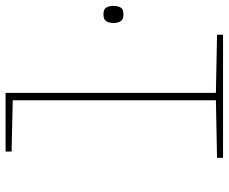

<svg xmlns="http://www.w3.org/2000/svg" viewBox="-84 -716 800 671"><g transform="rotate(-90 315.5 -380.0)"><path d="M601 -348Q583 -348 577 -358.5Q571 -369 571 -383Q571 -397 577 -407.5Q583 -418 601 -418Q620 -418 625.5 -407.5Q631 -397 631 -383Q631 -369 625.5 -358.5Q620 -348 601 -348ZM100 0V-21L301 -25V-735L122 -739V-760H327V-25L530 -21V0Z"/></g></svg>

Font: Noto Sans Mono Thin
Style: Regular
Weight: 100
Designer: Monotype Design Team
Foundry: Monotype Imaging Inc.
Version: Version 2.014